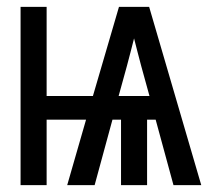

<svg xmlns="http://www.w3.org/2000/svg" viewBox="-20 -540 634 560"><path d="M40 0V-520H116V-260H251L327 -520H415L567 0H486L434 -191H409V0H333V-191H308L256 0H176L231 -191H116V0ZM326 -260H416L392 -347Q387 -367 381.5 -387Q376 -407 371 -428Q366 -407 360.5 -387Q355 -367 350 -347Z"/></svg>

Font: Iosevka QP
Style: Regular
Weight: 400
Designer: Belleve Invis
Foundry: Belleve Invis
Version: Version 20.0.0; ttfautohint (v1.8.4)